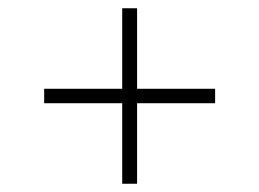

<svg xmlns="http://www.w3.org/2000/svg" viewBox="-20 -567 628 465"><path d="M501 -317H312V-122H276V-317H87V-352H276V-547H312V-352H501Z"/></svg>

Font: Inria Serif
Style: Bold
Weight: 700
Designer: Black Foundry Team
Foundry: Black Foundry
Version: Version 1.000; ttfautohint (v1.8.3)